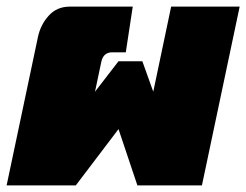

<svg xmlns="http://www.w3.org/2000/svg" viewBox="-41 -560 744 580"><path d="M-21 0 74 -450Q82 -486 106.5 -513Q131 -540 170 -540H360L339 -402H298Q271 -402 265 -373L246 -283L317 -375H389L422 -283L476 -540H683L569 0H374L317 -170L188 0Z"/></svg>

Font: Kanit Black
Style: Italic
Weight: 900
Italic angle: -12°
Designer: Katatrad Team
Foundry: CadsonDemak
Version: Version 2.000; ttfautohint (v1.8.3)